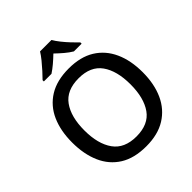

<svg xmlns="http://www.w3.org/2000/svg" viewBox="-250 -1107 1283 1283"><g transform="rotate(-45 392.0 -465.5)"><path d="M725 -358Q725 -247 687.5 -164.5Q650 -82 576 -36Q502 10 392 10Q279 10 205.5 -36Q132 -82 95.5 -165Q59 -248 59 -359Q59 -469 95.5 -551Q132 -633 206 -679Q280 -725 393 -725Q503 -725 576.5 -679.5Q650 -634 687.5 -551.5Q725 -469 725 -358ZM174 -358Q174 -230 226.5 -156.5Q279 -83 392 -83Q506 -83 558 -156.5Q610 -230 610 -358Q610 -486 558 -559Q506 -632 393 -632Q279 -632 226.5 -559Q174 -486 174 -358ZM446 -941Q459 -918 481 -890.5Q503 -863 527.5 -837Q552 -811 571 -793V-781H498Q471 -797 444.5 -819.5Q418 -842 391 -868Q364 -842 338 -820Q312 -798 286 -781H214V-793Q233 -812 256.5 -838Q280 -864 302 -891Q324 -918 338 -941Z"/></g></svg>

Font: Noto Sans Myanmar UI Medium
Style: Regular
Weight: 500
Designer: Monotype Design Team
Foundry: Monotype Imaging Inc.
Version: Version 2.103; ttfautohint (v1.8.4.7-5d5b)